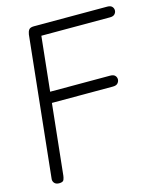

<svg xmlns="http://www.w3.org/2000/svg" viewBox="-115 -854 778 937"><g transform="rotate(-15 274.0 -386.0)"><path d="M67 0Q51 0 43 -9.5Q35 -19 37 -32L112 -740Q114 -754 120.5 -763Q127 -772 146 -772L171 -735L96 -30Q95 -21 91 -10.5Q87 0 67 0ZM475 -416Q475 -406 467.5 -397Q460 -388 442 -388H107L114 -443H442Q460 -443 467.5 -435Q475 -427 475 -416ZM548 -745Q548 -735 540.5 -726.5Q533 -718 516 -718H140L146 -772H516Q533 -772 540.5 -764Q548 -756 548 -745Z"/></g></svg>

Font: Edu NSW ACT Foundation
Style: Regular
Weight: 400
Designer: Tina and Corey Anderson
Foundry: Google for Education
Version: Version 1.003